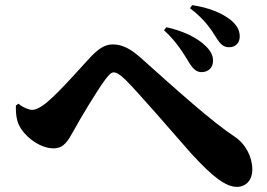

<svg xmlns="http://www.w3.org/2000/svg" viewBox="-20 -764 1040 748"><path d="M718 -518C733 -494 747 -483 765 -483C794 -483 810 -503 810 -527C810 -547 802 -564 783 -583C749 -618 689 -645 628 -658L619 -646C670 -600 699 -549 718 -518ZM822 -618C839 -591 851 -580 873 -580C898 -580 914 -597 914 -622C914 -647 902 -667 879 -686C845 -713 795 -734 729 -744L720 -732C780 -687 805 -645 822 -618ZM42 -353C41 -314 46 -287 61 -264C89 -220 143 -186 189 -186C230 -186 246 -218 266 -253C293 -303 358 -411 390 -454C405 -474 414 -482 423 -482C433 -482 448 -474 468 -454C515 -408 667 -232 725 -166C809 -74 860 -36 903 -36C939 -36 963 -63 963 -103C963 -153 937 -204 892 -233C807 -289 671 -411 528 -539C490 -573 457 -591 419 -591C388 -591 363 -573 335 -544C307 -515 219 -413 166 -368C139 -345 119 -336 105 -336C94 -336 71 -344 52 -360Z"/></svg>

Font: Noto Serif CJK HK Black
Style: Regular
Weight: 900
Designer: Ryoko NISHIZUKA 西塚涼子 (kana & ideographs); Frank Grießhammer (Latin, Greek & Cyrillic); Wenlong ZHANG 张文龙 (bopomofo); San
Foundry: Adobe
Version: Version 2.001;hotconv 1.1.0;makeotfexe 2.6.0